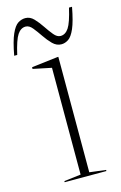

<svg xmlns="http://www.w3.org/2000/svg" viewBox="-157 -775 521 825"><g transform="rotate(-15 103.0 -362.5)"><path d="M137.5 -527.5V-14L210 -5V0H24.5V-5L99 -14V-489L17 -506V-513.5L133.5 -527.5ZM250 -720Q238.5 -658 225 -627Q211.5 -596 196.2 -586Q181 -576 165 -576Q143.5 -576 126.2 -593.2Q109 -610.5 94 -632.8Q79 -655 65 -672.2Q51 -689.5 35 -689.5Q13.5 -689.5 -1.5 -667.2Q-16.5 -645 -31 -581H-44.5Q-33 -643.5 -19.2 -674.2Q-5.5 -705 10.2 -715Q26 -725 43 -725Q64 -725 80.5 -707.8Q97 -690.5 111.8 -668.2Q126.5 -646 140.8 -628.8Q155 -611.5 170.5 -611.5Q192 -611.5 207 -634Q222 -656.5 236.5 -720Z"/></g></svg>

Font: Newsreader Display ExtraLight
Style: Regular
Weight: 275
Designer: Hugues Gentile
Foundry: Production Type
Version: Version 1.001